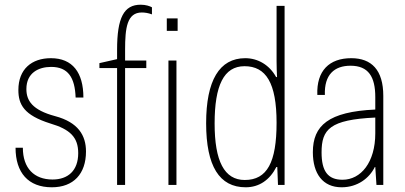

<svg xmlns="http://www.w3.org/2000/svg" viewBox="-20 -785 1721 815"><path d="M200 10C292 10 345 -47 345 -142C345 -210 312 -266 214 -292C117 -318 92 -358 92 -407C92 -476 144 -501 197 -501C269 -501 298 -456 301 -371H334C334 -477 288 -538 196 -538C115 -538 58 -492 58 -403C58 -341 82 -296 193 -261C278 -236 312 -202 312 -135C312 -60 268 -23 203 -23C125 -23 77 -71 77 -158H46C46 -52 100 10 200 10Z M477 0H511V-496H601V-528H511V-574C511 -666 519 -732 582 -732C594 -732 609 -730 625 -724V-754C616 -759 599 -765 577 -765C506 -765 477 -710 477 -574V-534L402 -517V-496H477ZM688 -654H734V-707H688ZM695 0H729V-528H695Z M1023 10C1080 10 1125 -21 1153 -76H1157L1160 0H1188V-760H1154V-525C1154 -500 1155 -478 1156 -458H1152C1124 -509 1075 -538 1021 -538C911 -538 855 -443 855 -262C855 -80 911 10 1023 10ZM1019 -21C932 -21 891 -101 891 -261C891 -422 930 -504 1018 -504C1109 -504 1154 -433 1154 -264C1154 -96 1114 -21 1019 -21Z M1430 10C1498 10 1548 -29 1571 -76H1573L1578 0H1607V-378C1607 -488 1557 -538 1471 -538C1378 -538 1323 -485 1327 -382H1359C1356 -468 1399 -506 1468 -506C1544 -506 1573 -459 1573 -373V-320C1374 -311 1308 -252 1308 -139C1308 -48 1350 10 1430 10ZM1434 -22C1371 -22 1345 -59 1345 -138C1345 -236 1380 -277 1573 -286V-219C1573 -96 1512 -22 1434 -22Z"/></svg>

Font: Kathrein 37 Thin Condensed
Style: Regular
Weight: 250
Width: 3
Designer: Lazydogs Typefoundry, based on Open Sans by Ascender Corporation
Foundry: Lazydogs Typefoundry
Version: Version 1.003;PS 001.003;hotconv 1.0.88;makeotf.lib2.5.64775